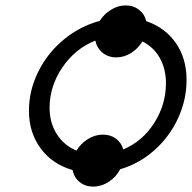

<svg xmlns="http://www.w3.org/2000/svg" viewBox="-20 -626 709 709"><path d="M86.9 -216.8Q86.9 -292 121.3 -361.3Q155.8 -430.7 215.6 -480Q275.4 -529.3 348.1 -548.8Q364.3 -574.2 390.1 -590.1Q416 -606 443.8 -606Q472.7 -606 493.4 -589.8Q514.2 -573.7 520 -547.9Q589.4 -524.4 629.2 -467.3Q668.9 -410.2 668.9 -331.1Q668.9 -257.8 637.7 -189.7Q606.4 -121.6 550.3 -71.5Q494.1 -21.5 423.8 -1Q408.7 27.8 381.6 45.4Q354.5 63 324.2 63Q294.4 63 273.9 46.1Q253.4 29.3 248 2Q173.3 -19.5 130.1 -78.1Q86.9 -136.7 86.9 -216.8ZM163.1 -228Q163.1 -172.9 189.5 -131.1Q215.8 -89.4 262.2 -69.8Q278.3 -96.2 304.7 -112.5Q331.1 -128.9 359.9 -128.9Q388.2 -128.9 408.2 -114Q428.2 -99.1 435.1 -74.2Q506.3 -104 549.6 -172.1Q592.8 -240.2 592.8 -318.8Q592.8 -371.6 570.1 -411.9Q547.4 -452.1 505.9 -473.1Q489.7 -446.3 463.9 -430.2Q438 -414.1 409.2 -414.1Q379.9 -414.1 358.9 -431.2Q337.9 -448.2 332 -476.1Q257.8 -446.8 210.4 -377.2Q163.1 -307.6 163.1 -228Z"/></svg>

Font: Involve
Style: Italic
Weight: 400
Italic angle: -10.5°
Designer: Stefan Peev
Foundry: Context Ltd.
Version: Version 1.001